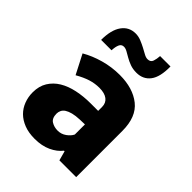

<svg xmlns="http://www.w3.org/2000/svg" viewBox="-201 -797 914 914"><g transform="rotate(45 256.0 -339.5)"><path d="M67 -438Q108 -462 159.5 -476.5Q211 -491 265 -491Q354 -491 408 -448Q462 -405 462 -311V0H349L336 -48H332Q312 -22 276.5 -5.5Q241 11 193 11Q152 11 121.5 -1Q91 -13 71 -33Q51 -53 40.5 -80.5Q30 -108 30 -139Q30 -181 48.5 -211Q67 -241 98.5 -260Q130 -279 172.5 -288Q215 -297 263 -297H313V-323Q313 -350 294 -364.5Q275 -379 240 -379Q210 -379 181 -370Q152 -361 117 -341ZM314 -207 281 -206Q253 -205 234 -200Q215 -195 203.5 -187.5Q192 -180 187 -169.5Q182 -159 182 -148Q182 -117 200.5 -105.5Q219 -94 243 -94Q267 -94 286.5 -108Q306 -122 314 -139ZM84 -546Q84 -613 109.5 -648.5Q135 -684 179 -684Q198 -684 216.5 -676.5Q235 -669 251 -660.5Q267 -652 280.5 -644.5Q294 -637 305 -637Q325 -637 330.5 -653.5Q336 -670 337 -690H407Q408 -620 383 -587Q358 -554 313 -554Q289 -554 270 -561Q251 -568 235.5 -577Q220 -586 207.5 -593Q195 -600 184 -600Q168 -600 161.5 -585Q155 -570 154 -546Z"/></g></svg>

Font: Mukta Vaani ExtraBold
Style: Regular
Weight: 800
Designer: Noopur Datye, Girish Dalvi, Yashodeep Gholap, Pallavi Karambelkar
Foundry: Ek Type
Version: Version 2.538;PS 1.000;hotconv 16.6.51;makeotf.lib2.5.65220;